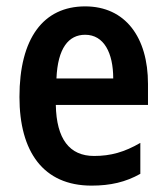

<svg xmlns="http://www.w3.org/2000/svg" viewBox="-20 -638 521 602"><path d="M247 -618C116 -618 41 -518 41 -334C41 -162 116 -56 267 -56C326 -56 374 -67 420 -93V-190C370 -161 327 -149 275 -149C198 -149 157 -202 155 -309H444V-375C444 -521 373 -618 247 -618ZM247 -529C306 -529 335 -472 335 -392H157C161 -487 195 -529 247 -529Z"/></svg>

Font: Noto Sans Malayalam UI Condensed SemiBold
Style: Regular
Weight: 600
Width: 3
Designer: Jelle Bosma - Monotype Design Team
Foundry: Monotype Imaging Inc.
Version: Version 2.104